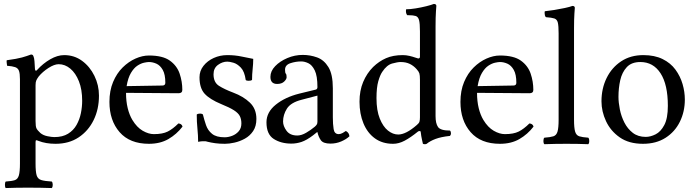

<svg xmlns="http://www.w3.org/2000/svg" viewBox="-20 -728 3507 972"><path d="M481 -244Q481 -175 454 -120Q427 -65 378 -32.5Q329 0 261 0Q212 0 174 -15Q167 -18 163.5 -18Q160 -18 160 -8V100Q160 141 165.5 159.5Q171 178 189 183.5Q207 189 242 191Q247 196 247 208Q247 219 242 224Q217 223 184 222.5Q151 222 121 222Q91 222 63 222.5Q35 223 9 224Q5 220 5 208Q5 195 9 191Q40 189 55 184Q70 179 75.5 160Q81 141 81 100V-327Q81 -356 76 -369.5Q71 -383 57 -388Q43 -393 16 -395Q15 -400 14 -409.5Q13 -419 14 -423Q66 -430 91 -437Q116 -444 137 -452Q143 -452 145.5 -449.5Q148 -447 149 -444Q153 -436 154.5 -418.5Q156 -401 157 -378Q158 -371 161 -370Q164 -369 168 -374Q198 -407 234.5 -428Q271 -449 305 -449Q356 -449 395.5 -420Q435 -391 458 -344Q481 -297 481 -244ZM176 -341Q168 -330 164 -321.5Q160 -313 160 -297V-115Q160 -88 164.5 -78.5Q169 -69 184 -55Q198 -43 220 -38.5Q242 -34 255 -34Q297 -34 324.5 -51Q352 -68 367.5 -95.5Q383 -123 389.5 -155Q396 -187 396 -218Q396 -275 379.5 -316.5Q363 -358 336 -380.5Q309 -403 277 -403Q255 -403 225.5 -384Q196 -365 176 -341Z M734 0Q637 0 585.5 -59Q534 -118 534 -212Q534 -269 552.5 -313Q571 -357 601 -386.5Q631 -416 666 -431.5Q701 -447 734 -447Q804 -447 840 -421Q876 -395 889.5 -355Q903 -315 903 -273Q903 -256 884 -256L618 -258Q618 -215 626.5 -180.5Q635 -146 650 -121Q673 -83 702.5 -66Q732 -49 759 -49Q803 -49 829 -62Q855 -75 883 -103Q900 -102 904 -87Q874 -48 832.5 -24Q791 0 734 0ZM621 -292 802 -295Q817 -295 817 -309Q817 -351 804 -374Q791 -397 772 -405.5Q753 -414 734 -414Q725 -414 709 -410.5Q693 -407 675.5 -395.5Q658 -384 643 -359Q628 -334 621 -292Z M976 -148Q981 -153 993 -153Q1001 -153 1007 -149Q1014 -121 1023 -94.5Q1032 -68 1053.5 -50.5Q1075 -33 1117 -33Q1136 -33 1155.5 -40.5Q1175 -48 1188.5 -63.5Q1202 -79 1202 -103Q1202 -125 1194 -140.5Q1186 -156 1164 -170Q1142 -184 1100 -201Q1042 -225 1016 -253.5Q990 -282 990 -337Q990 -369 1010 -394.5Q1030 -420 1062 -434.5Q1094 -449 1131 -449Q1170 -449 1204.5 -441.5Q1239 -434 1262 -430Q1262 -405 1259 -378Q1256 -351 1256 -324Q1254 -321 1248.5 -320Q1243 -319 1238 -319Q1228 -319 1224 -323Q1218 -366 1199.5 -385.5Q1181 -405 1161.5 -410.5Q1142 -416 1131 -416Q1106 -416 1083.5 -399.5Q1061 -383 1061 -352Q1061 -311 1088.5 -293.5Q1116 -276 1161 -259Q1212 -240 1245 -208.5Q1278 -177 1278 -126Q1278 -89 1261.5 -64.5Q1245 -40 1219.5 -26Q1194 -12 1167 -6Q1140 0 1119 0Q1091 0 1069.5 -3Q1048 -6 1028 -11Q1023 -13 1018 -13Q1013 -13 1008 -13Q998 -13 983 -10Q983 -42 979.5 -76.5Q976 -111 976 -148Z M1423 -375Q1423 -359 1427 -355Q1431 -351 1431 -337Q1431 -327 1418.5 -315Q1406 -303 1383 -303Q1349 -303 1349 -339Q1349 -368 1373 -393Q1397 -418 1434.5 -434Q1472 -450 1513 -450Q1550 -450 1585 -437.5Q1620 -425 1642.5 -388.5Q1665 -352 1665 -281V-134Q1665 -100 1669 -74.5Q1673 -49 1695 -49Q1704 -49 1715 -55Q1726 -61 1731 -65Q1740 -60 1744 -53.5Q1748 -47 1749 -38Q1733 -23 1707.5 -12Q1682 -1 1653 -1Q1616 -1 1604 -18.5Q1592 -36 1587 -59H1585L1565 -43Q1532 -18 1506.5 -9.5Q1481 -1 1455 -1Q1403 -1 1366 -24.5Q1329 -48 1329 -109Q1329 -160 1376 -198Q1423 -236 1495 -254L1581 -275Q1583 -276 1585 -279Q1587 -282 1587 -287Q1587 -344 1573.5 -371.5Q1560 -399 1541 -408Q1522 -417 1505 -417Q1477 -417 1450 -408Q1423 -399 1423 -375ZM1587 -244 1507 -223Q1452 -209 1432.5 -178Q1413 -147 1413 -113Q1413 -90 1430.5 -66Q1448 -42 1485 -42Q1506 -42 1530 -56Q1554 -70 1573 -86Q1579 -91 1583 -96.5Q1587 -102 1587 -112Z M2096 -62Q2059 -32 2029 -16Q1999 0 1970 0Q1916 0 1878 -27.5Q1840 -55 1820 -103.5Q1800 -152 1800 -213Q1800 -269 1818.5 -313Q1837 -357 1869 -389Q1899 -418 1934.5 -433.5Q1970 -449 2019 -449Q2036 -449 2053 -445Q2070 -441 2082.5 -436.5Q2095 -432 2097 -432Q2106 -432 2106 -441V-569Q2106 -609 2101.5 -626Q2097 -643 2084.5 -647Q2072 -651 2049 -651H2042Q2035 -658 2035 -673Q2035 -675 2035.5 -677.5Q2036 -680 2036 -681Q2056 -681 2084 -685.5Q2112 -690 2138 -696.5Q2164 -703 2176 -708Q2189 -708 2189 -698Q2189 -698 2187 -670Q2185 -642 2185 -593V-140Q2185 -103 2197.5 -85Q2210 -67 2258 -67Q2263 -62 2263 -53Q2263 -45 2258 -40Q2212 -35 2184.5 -24.5Q2157 -14 2140 0Q2137 2 2131 2Q2125 2 2121 0Q2121 0 2116.5 -20Q2112 -40 2110 -59Q2110 -64 2105 -64.5Q2100 -65 2096 -62ZM2106 -134V-324Q2106 -347 2103 -356.5Q2100 -366 2089 -378Q2074 -395 2054.5 -404.5Q2035 -414 2008 -414Q1993 -414 1965.5 -406.5Q1938 -399 1915 -364Q1904 -348 1895 -316.5Q1886 -285 1886 -231Q1886 -169 1902.5 -128Q1919 -87 1944 -67Q1969 -47 1996 -47Q2035 -47 2090 -95Q2101 -104 2103.5 -112Q2106 -120 2106 -134Z M2511 0Q2414 0 2362.5 -59Q2311 -118 2311 -212Q2311 -269 2329.5 -313Q2348 -357 2378 -386.5Q2408 -416 2443 -431.5Q2478 -447 2511 -447Q2581 -447 2617 -421Q2653 -395 2666.5 -355Q2680 -315 2680 -273Q2680 -256 2661 -256L2395 -258Q2395 -215 2403.5 -180.5Q2412 -146 2427 -121Q2450 -83 2479.5 -66Q2509 -49 2536 -49Q2580 -49 2606 -62Q2632 -75 2660 -103Q2677 -102 2681 -87Q2651 -48 2609.5 -24Q2568 0 2511 0ZM2398 -292 2579 -295Q2594 -295 2594 -309Q2594 -351 2581 -374Q2568 -397 2549 -405.5Q2530 -414 2511 -414Q2502 -414 2486 -410.5Q2470 -407 2452.5 -395.5Q2435 -384 2420 -359Q2405 -334 2398 -292Z M2808 -122V-559Q2808 -597 2804 -613.5Q2800 -630 2786.5 -634.5Q2773 -639 2744 -641Q2740 -644 2738.5 -650.5Q2737 -657 2737 -663Q2737 -669 2738 -671Q2758 -673 2786 -677.5Q2814 -682 2839.5 -687.5Q2865 -693 2878 -698Q2890 -698 2890 -688Q2890 -688 2888 -660Q2886 -632 2886 -583V-122Q2886 -81 2891.5 -62Q2897 -43 2912.5 -38Q2928 -33 2958 -31Q2963 -27 2963 -14Q2963 -2 2958 2Q2934 1 2906 0.5Q2878 0 2848 0Q2818 0 2790 0.5Q2762 1 2736 2Q2731 -2 2731 -14Q2731 -27 2736 -31Q2766 -33 2781.5 -38Q2797 -43 2802.5 -62Q2808 -81 2808 -122Z M3447 -224Q3447 -163 3422 -112Q3397 -61 3349.5 -30.5Q3302 0 3235 0Q3164 0 3117.5 -32.5Q3071 -65 3048 -114.5Q3025 -164 3025 -215Q3025 -280 3051 -333Q3077 -386 3124.5 -417.5Q3172 -449 3237 -449Q3294 -449 3334.5 -429Q3375 -409 3399.5 -375.5Q3424 -342 3435.5 -302.5Q3447 -263 3447 -224ZM3222 -414Q3177 -414 3153 -388Q3129 -362 3120 -322Q3111 -282 3111 -238Q3111 -209 3118 -174Q3125 -139 3141 -107.5Q3157 -76 3183.5 -55.5Q3210 -35 3249 -35Q3273 -35 3299 -48Q3325 -61 3343 -95Q3361 -129 3361 -192Q3361 -300 3324 -357Q3287 -414 3222 -414Z"/></svg>

Font: Triodion
Style: Regular
Weight: 400
Version: Version 1.201; ttfautohint (v1.8.4.7-5d5b)